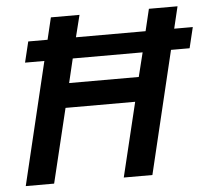

<svg xmlns="http://www.w3.org/2000/svg" viewBox="-50 -747 880 802"><g transform="rotate(-5 389.5 -346.5)"><path d="M26 0 149 -514H68L89 -601H170L192 -693H312L289 -601H581L603 -693H723L701 -601H779L758 -514H680L557 0H437L512 -311H220L145 0ZM244 -413H536L561 -514H268Z"/></g></svg>

Font: Ubuntu Sans SemiBold
Style: Italic
Weight: 600
Italic angle: -13.5°
Designer: Dalton Maag Ltd
Foundry: Dalton Maag Ltd
Version: Version 1.006